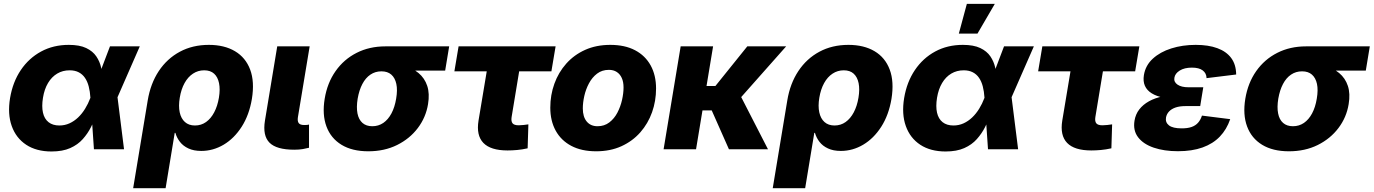

<svg xmlns="http://www.w3.org/2000/svg" viewBox="-20 -782 7197 1006"><path d="M250 11.7Q170.9 11.7 117.4 -23.4Q64 -58.6 41.5 -121.6Q19 -184.6 32.7 -268.1Q46.9 -352.5 89.1 -415Q131.3 -477.5 195.6 -512.2Q259.8 -546.9 340.3 -546.9Q397 -546.9 431.6 -530.3Q466.3 -513.7 484.6 -486.6Q502.9 -459.5 510 -427.5Q517.1 -395.5 518.6 -364.3H565.9L595.2 -276.4L629.9 0H472.2L453.6 -271Q451.7 -302.7 444.8 -329.1Q438 -355.5 425 -374.3Q412.1 -393.1 392.3 -403.3Q372.6 -413.6 344.7 -413.6Q308.6 -413.6 279.8 -396.5Q251 -379.4 231.7 -347.2Q212.4 -314.9 205.1 -269.5Q197.8 -224.1 205.1 -191.7Q212.4 -159.2 234.4 -141.8Q256.3 -124.5 291 -124.5Q319.3 -124.5 344 -135.7Q368.7 -147 389.2 -166.5Q409.7 -186 425.8 -212.2Q441.9 -238.3 453.1 -268.1L556.2 -539.1H712.4L593.8 -268.1L535.2 -181.2H485.8Q473.6 -149.4 456.5 -115.7Q439.5 -82 413.6 -53Q387.7 -23.9 347.9 -6.1Q308.1 11.7 250 11.7Z M677.7 204.1 753.9 -255.4Q768.6 -344.2 812 -409.7Q855.5 -475.1 922.4 -511Q989.3 -546.9 1074.2 -546.9Q1155.3 -546.9 1211.2 -513.7Q1267.1 -480.5 1290.8 -417.2Q1314.5 -354 1299.8 -263.7Q1285.6 -179.2 1246.3 -117.9Q1207 -56.6 1151.9 -23.9Q1096.7 8.8 1034.7 8.8Q995.1 8.8 967.3 -4.2Q939.5 -17.1 922.9 -38.6Q906.2 -60.1 898.9 -85.9H895.5L847.7 204.1ZM1001.5 -124.5Q1034.2 -124.5 1059.6 -142.6Q1085 -160.6 1102.3 -193.4Q1119.6 -226.1 1127 -270Q1134.3 -314 1127.7 -346.2Q1121.1 -378.4 1101.8 -396Q1082.5 -413.6 1049.8 -413.6Q1017.6 -413.6 991.2 -396.2Q964.8 -378.9 947 -346.7Q929.2 -314.5 921.9 -270Q914.6 -226.1 921.6 -193.4Q928.7 -160.6 949 -142.6Q969.2 -124.5 1001.5 -124.5Z M1522 2.4Q1428.7 2.4 1392.1 -34.4Q1355.5 -71.3 1368.2 -149.9L1432.6 -539.1H1602.5L1541 -168.5Q1537.6 -147 1545.2 -137Q1552.7 -127 1573.2 -127Q1582.5 -127 1588.6 -127.4Q1594.7 -127.9 1599.1 -129.4V-7.8Q1586.9 -4.4 1567.1 -1Q1547.4 2.4 1522 2.4Z M1909.7 10.7Q1825.2 10.7 1769.3 -23.4Q1713.4 -57.6 1690.4 -119.6Q1667.5 -181.6 1681.2 -264.6Q1694.8 -347.7 1738.3 -409.4Q1781.7 -471.2 1848.6 -505.1Q1915.5 -539.1 1999.5 -539.1H2333.5L2312.5 -412.1H2077.1L1978 -408.2Q1946.3 -408.2 1920.9 -391.1Q1895.5 -374 1878.7 -342Q1861.8 -310.1 1854 -265.1Q1846.7 -220.2 1853 -187.7Q1859.4 -155.3 1879.2 -137.9Q1898.9 -120.6 1930.7 -120.6Q1962.9 -120.6 1988.3 -137.9Q2013.7 -155.3 2031 -187.7Q2048.3 -220.2 2055.7 -265.1Q2063.5 -310.5 2056.6 -342.3Q2049.8 -374 2030.3 -391.1Q2010.7 -408.2 1979 -408.2L1985.8 -452.1Q2044.9 -452.1 2092.8 -439.2Q2140.6 -426.3 2172.9 -399.4Q2205.1 -372.6 2218.5 -332Q2231.9 -291.5 2222.7 -236.3Q2211.4 -167 2169.2 -111.1Q2127 -55.2 2060.5 -22.2Q1994.1 10.7 1909.7 10.7Z M2639.2 6.3Q2550.8 6.3 2512.7 -33.2Q2474.6 -72.8 2487.3 -150.4L2530.3 -408.2H2360.8L2382.8 -539.1H2891.1L2869.1 -408.2H2700.2L2660.6 -168.5Q2657.2 -146.5 2665.5 -136Q2673.8 -125.5 2698.2 -125.5Q2708 -125.5 2723.9 -127.2Q2739.7 -128.9 2748.5 -130.4L2744.6 -4.9Q2716.3 1.5 2689.7 3.9Q2663.1 6.3 2639.2 6.3Z M3103.5 10.7Q3027.3 10.7 2973.6 -17.6Q2919.9 -45.9 2891.6 -97.4Q2863.3 -148.9 2863.3 -217.8Q2863.3 -284.2 2884.8 -343.5Q2906.2 -402.8 2947 -448.7Q2987.8 -494.6 3046.1 -520.8Q3104.5 -546.9 3177.7 -546.9Q3253.9 -546.9 3307.4 -518.8Q3360.8 -490.7 3389.2 -439.2Q3417.5 -387.7 3417.5 -318.4Q3417.5 -252.9 3396.5 -193.8Q3375.5 -134.8 3335 -88.6Q3294.4 -42.5 3236.1 -15.9Q3177.7 10.7 3103.5 10.7ZM3110.8 -120.6Q3146.5 -120.6 3172.6 -140.6Q3198.7 -160.6 3215.1 -192.1Q3231.4 -223.6 3239.3 -258.8Q3247.1 -293.9 3247.1 -323.7Q3247.1 -353 3237.8 -373.5Q3228.5 -394 3211.4 -405Q3194.3 -416 3170.4 -416Q3134.3 -416 3108.4 -396.2Q3082.5 -376.5 3065.9 -345.2Q3049.3 -314 3041.5 -279.1Q3033.7 -244.1 3033.7 -213.9Q3033.7 -169.9 3054.2 -145.3Q3074.7 -120.6 3110.8 -120.6Z M3716.3 -539.1 3627 0H3457L3546.4 -539.1ZM4099.1 -539.1 3801.8 -203.6H3625L3642.6 -331.5H3728.5L3895.5 -539.1ZM3799.3 0 3706.1 -210.4 3856 -288.1 4003.9 0Z M4028.8 204.1 4105 -255.4Q4119.6 -344.2 4163.1 -409.7Q4206.5 -475.1 4273.4 -511Q4340.3 -546.9 4425.3 -546.9Q4506.3 -546.9 4562.3 -513.7Q4618.2 -480.5 4641.8 -417.2Q4665.5 -354 4650.9 -263.7Q4636.7 -179.2 4597.4 -117.9Q4558.1 -56.6 4502.9 -23.9Q4447.8 8.8 4385.7 8.8Q4346.2 8.8 4318.4 -4.2Q4290.5 -17.1 4273.9 -38.6Q4257.3 -60.1 4250 -85.9H4246.6L4198.7 204.1ZM4352.5 -124.5Q4385.3 -124.5 4410.6 -142.6Q4436 -160.6 4453.4 -193.4Q4470.7 -226.1 4478 -270Q4485.4 -314 4478.8 -346.2Q4472.2 -378.4 4452.9 -396Q4433.6 -413.6 4400.9 -413.6Q4368.7 -413.6 4342.3 -396.2Q4315.9 -378.9 4298.1 -346.7Q4280.3 -314.5 4272.9 -270Q4265.6 -226.1 4272.7 -193.4Q4279.8 -160.6 4300 -142.6Q4320.3 -124.5 4352.5 -124.5Z M4934.6 11.7Q4855.5 11.7 4802 -23.4Q4748.5 -58.6 4726.1 -121.6Q4703.6 -184.6 4717.3 -268.1Q4731.4 -352.5 4773.7 -415Q4815.9 -477.5 4880.1 -512.2Q4944.3 -546.9 5024.9 -546.9Q5081.5 -546.9 5116.2 -530.3Q5150.9 -513.7 5169.2 -486.6Q5187.5 -459.5 5194.6 -427.5Q5201.7 -395.5 5203.1 -364.3H5250.5L5279.8 -276.4L5314.5 0H5156.7L5138.2 -271Q5136.2 -302.7 5129.4 -329.1Q5122.6 -355.5 5109.6 -374.3Q5096.7 -393.1 5076.9 -403.3Q5057.1 -413.6 5029.3 -413.6Q4993.2 -413.6 4964.4 -396.5Q4935.5 -379.4 4916.3 -347.2Q4897 -314.9 4889.6 -269.5Q4882.3 -224.1 4889.6 -191.7Q4897 -159.2 4918.9 -141.8Q4940.9 -124.5 4975.6 -124.5Q5003.9 -124.5 5028.6 -135.7Q5053.2 -147 5073.7 -166.5Q5094.2 -186 5110.4 -212.2Q5126.5 -238.3 5137.7 -268.1L5240.7 -539.1H5397L5278.3 -268.1L5219.7 -181.2H5170.4Q5158.2 -149.4 5141.1 -115.7Q5124 -82 5098.1 -53Q5072.3 -23.9 5032.5 -6.1Q4992.7 11.7 4934.6 11.7ZM5003.9 -606 5045.9 -761.7H5192.4L5101.6 -606Z M5697.8 6.3Q5609.4 6.3 5571.3 -33.2Q5533.2 -72.8 5545.9 -150.4L5588.9 -408.2H5419.4L5441.4 -539.1H5949.7L5927.7 -408.2H5758.8L5719.2 -168.5Q5715.8 -146.5 5724.1 -136Q5732.4 -125.5 5756.8 -125.5Q5766.6 -125.5 5782.5 -127.2Q5798.3 -128.9 5807.1 -130.4L5803.2 -4.9Q5774.9 1.5 5748.3 3.9Q5721.7 6.3 5697.8 6.3Z M6151.9 10.3Q6079.6 10.3 6025.1 -8.3Q5970.7 -26.9 5943.4 -62.5Q5916 -98.1 5924.3 -149.4Q5929.7 -183.1 5949.2 -208.5Q5968.8 -233.9 6000.5 -251.5Q6032.2 -269 6075 -277.8Q6117.7 -286.6 6169.9 -286.6H6278.3L6268.6 -226.1H6190.9Q6161.1 -226.1 6139.6 -218.8Q6118.2 -211.4 6105.5 -198Q6092.8 -184.6 6089.4 -166.5Q6085 -140.6 6105 -125Q6125 -109.4 6171.9 -109.4Q6202.6 -109.4 6223.4 -116.7Q6244.1 -124 6257.3 -138.9Q6270.5 -153.8 6277.8 -176.3L6425.8 -157.7Q6407.2 -103.5 6371.3 -66.2Q6335.4 -28.8 6280.8 -9.3Q6226.1 10.3 6151.9 10.3ZM6167.5 -262.2Q6117.2 -262.2 6078.6 -269.8Q6040 -277.3 6014.6 -293Q5989.3 -308.6 5978.8 -332.5Q5968.3 -356.4 5973.6 -388.7Q5981.9 -439.5 6020.3 -474.6Q6058.6 -509.8 6117.2 -528.3Q6175.8 -546.9 6245.1 -546.9Q6311.5 -546.9 6358.6 -529.5Q6405.8 -512.2 6431.2 -477.8Q6456.5 -443.4 6457 -391.6L6301.8 -372.6Q6301.3 -398.4 6281.7 -413.1Q6262.2 -427.7 6225.1 -427.7Q6186 -427.7 6161.4 -412.4Q6136.7 -397 6133.3 -374.5Q6129.4 -352.5 6149.7 -338.6Q6169.9 -324.7 6207.5 -324.7H6284.7L6274.4 -262.2Z M6733.4 10.7Q6648.9 10.7 6593 -23.4Q6537.1 -57.6 6514.2 -119.6Q6491.2 -181.6 6504.9 -264.6Q6518.6 -347.7 6562 -409.4Q6605.5 -471.2 6672.4 -505.1Q6739.3 -539.1 6823.2 -539.1H7157.2L7136.2 -412.1H6900.9L6801.8 -408.2Q6770 -408.2 6744.6 -391.1Q6719.2 -374 6702.4 -342Q6685.5 -310.1 6677.7 -265.1Q6670.4 -220.2 6676.8 -187.7Q6683.1 -155.3 6702.9 -137.9Q6722.7 -120.6 6754.4 -120.6Q6786.6 -120.6 6812 -137.9Q6837.4 -155.3 6854.7 -187.7Q6872.1 -220.2 6879.4 -265.1Q6887.2 -310.5 6880.4 -342.3Q6873.5 -374 6854 -391.1Q6834.5 -408.2 6802.7 -408.2L6809.6 -452.1Q6868.7 -452.1 6916.5 -439.2Q6964.4 -426.3 6996.6 -399.4Q7028.8 -372.6 7042.2 -332Q7055.7 -291.5 7046.4 -236.3Q7035.2 -167 6992.9 -111.1Q6950.7 -55.2 6884.3 -22.2Q6817.9 10.7 6733.4 10.7Z"/></svg>

Font: Inter 18pt ExtraBold
Style: Italic
Weight: 800
Italic angle: -9.3988°
Designer: Rasmus Andersson
Foundry: rsms
Version: Version 4.001;git-66647c0bb